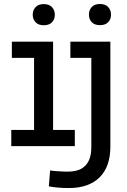

<svg xmlns="http://www.w3.org/2000/svg" viewBox="-20 -739 640 971"><path d="M335.9 -528.3V-446.3H441.9V2.9Q441.9 39.6 432.9 64Q423.8 88.4 407.7 102.1Q391.6 117.2 369.9 123Q348.1 128.9 323.7 128.9Q316.9 128.9 305.2 128.7Q293.5 128.4 280.3 127.4Q267.1 127 254.4 125.7Q241.7 124.5 233.4 123L227.1 203.6Q238.3 205.6 249.3 207Q260.3 208.5 271 209.5Q285.2 210.9 299.8 211.4Q314.5 211.9 330.1 211.9Q379.4 211.9 418 198.2Q456.5 184.6 483.4 158.2Q510.3 131.8 524.2 92.8Q538.1 53.7 538.1 2.9V-528.3ZM40 -528.3V-446.3H152.3V-82H37.1V0H358.4V-82H248.5V-528.3ZM145.5 -664.6Q145.5 -642.1 159.7 -626.7Q173.8 -611.3 201.2 -611.3Q229 -611.3 243.2 -626.5Q257.3 -641.6 257.3 -664.1Q257.3 -687 243.2 -702.6Q229 -718.3 201.2 -718.3Q173.8 -718.3 159.7 -702.6Q145.5 -687 145.5 -664.6ZM429.7 -665Q429.7 -642.6 443.6 -627.2Q457.5 -611.8 485.4 -611.8Q513.2 -611.8 527.3 -627Q541.5 -642.1 541.5 -664.6Q541.5 -687.5 527.3 -703.1Q513.2 -718.8 485.4 -718.8Q457.5 -718.8 443.6 -703.1Q429.7 -687.5 429.7 -665Z"/></svg>

Font: Roboto Mono SemiBold
Style: Regular
Weight: 600
Monospace: yes
Designer: Google
Version: Version 3.000